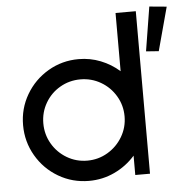

<svg xmlns="http://www.w3.org/2000/svg" viewBox="-52 -772 806 831"><g transform="rotate(-5 351.0 -356.5)"><path d="M38 -257Q38 -329 73.5 -389.5Q109 -450 169.5 -485.5Q230 -521 302 -521Q352 -521 397.5 -503Q443 -485 479 -453V-706H567V0H503V-84Q465 -41 413 -16.5Q361 8 302 8Q230 8 169.5 -27.5Q109 -63 73.5 -124Q38 -185 38 -257ZM479 -257Q479 -305 455 -345.5Q431 -386 390.5 -409.5Q350 -433 302 -433Q254 -433 213.5 -409.5Q173 -386 149.5 -345.5Q126 -305 126 -257Q126 -209 149.5 -168.5Q173 -128 213.5 -104Q254 -80 302 -80Q350 -80 390.5 -104Q431 -128 455 -168.5Q479 -209 479 -257ZM627 -721 702 -714 651 -525 596 -529Z"/></g></svg>

Font: Lineal
Style: Regular
Weight: 400
Designer: Created by Frank Adebiaye with contributions from Anton Moglia & Ariel Martín Pérez
Created by Frank ADEBIAYE with FontF
Foundry: Velvetyne Type Foundry
Version: Version 2.000